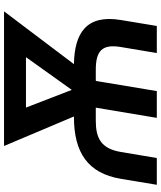

<svg xmlns="http://www.w3.org/2000/svg" viewBox="54 -820 767 914"><g transform="rotate(-90 437.0 -363.5)"><path d="M141.3 0 170.1 -171.5C186.1 -266.3 236.5 -290.5 319.2 -290.5H381L332.4 0H459.9L507.8 -288L509.6 -290.5H560.7C649.5 -290.5 685 -262.1 669.7 -171.5L641 0H769.9L798.3 -171.5C825.3 -334.2 737.2 -392 588.1 -394.5L839.5 -727.3H198.5L339.1 -394.5H336.6C168 -394.5 68.5 -328.8 42.3 -171.5L13.8 0ZM381.4 -622.9H621.4L465.6 -404.8Z"/></g></svg>

Font: Magic Ui Pro Semi Bold
Style: Italic
Weight: 600
Italic angle: -9.39999°
Designer: Stefan Endress, Andreas Faust
Version: Version 1.000;FEAKit 1.0